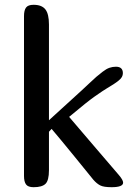

<svg xmlns="http://www.w3.org/2000/svg" viewBox="-20 -780 553 800"><path d="M184 -279 320 -403Q330 -412 350.5 -431.5Q371 -451 381.5 -460Q392 -469 407.5 -481Q423 -493 436 -497.5Q449 -502 463 -502Q492 -502 492 -475Q492 -467 488 -459.5Q484 -452 474 -444Q464 -436 454.5 -430Q445 -424 425.5 -412Q406 -400 392 -390Q374 -378 355.5 -364Q337 -350 310 -327.5Q283 -305 268 -293Q307 -247 382 -159.5Q457 -72 475 -51Q493 -30 493 -19Q493 0 445 0Q412 0 397.5 -7.5Q383 -15 369 -31Q357 -46 293.5 -124Q230 -202 195 -243L184 -231V-71Q184 -28 169.5 -14Q155 0 120 0Q97 0 88.5 -11.5Q80 -23 80 -47V-713Q80 -737 88.5 -748.5Q97 -760 120 -760Q154 -760 169 -741Q184 -722 184 -678Z"/></svg>

Font: Marmelad
Style: Regular
Weight: 400
Designer: Manvel Shmavonyan
Foundry: Cyreal
Version: Version 1.001;PS 001.001;hotconv 1.0.88;makeotf.lib2.5.64775